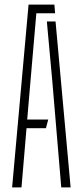

<svg xmlns="http://www.w3.org/2000/svg" viewBox="-20 -820 362 840"><path d="M33 0 105 -800H218L221 -762H139L113 -461L99 -297H191L181 -259H96L74 0ZM248 0 209 -463 185 -726H223L289 0Z"/></svg>

Font: Big Shoulders Stencil Text Thin Thin
Style: Regular
Weight: 250
Version: Version 2.001